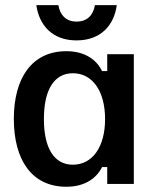

<svg xmlns="http://www.w3.org/2000/svg" viewBox="-20 -709 602 740"><path d="M275 -553.3C370 -553.3 420 -613.3 430 -689.2H345.8C340 -654.2 319.2 -625.8 275 -625.8C231.7 -625.8 210.8 -654.2 205 -689.2H120C130.8 -613.3 180 -553.3 275 -553.3ZM235.8 10.8C309.2 10.8 353.3 -24.2 373.3 -65H393.3V0H495.8V-500H393.3V-435H373.3C353.3 -477.5 308.3 -511.7 235.8 -511.7C102.5 -511.7 33.3 -407.5 33.3 -250.8C33.3 -95 100.8 10.8 235.8 10.8ZM260.8 -74.2C190 -74.2 149.2 -135.8 149.2 -250C149.2 -365 190 -426.7 260.8 -426.7C336.7 -426.7 385 -357.5 385 -250C385 -143.3 336.7 -74.2 260.8 -74.2Z"/></svg>

Font: Familjen Grotesk Medium
Style: Regular
Weight: 500
Designer: Anders Wikstroem, Jonas Baeckman, Matilda Gysing, Kristian Moeller
Foundry: Familjen STHLM AB
Version: Version 2.000